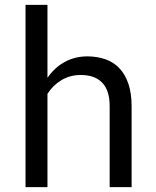

<svg xmlns="http://www.w3.org/2000/svg" viewBox="-20 -770 640 790"><path d="M175.3 -449.7Q203.6 -491.2 245.1 -514.4Q286.6 -537.6 338.4 -538.1Q379.9 -538.1 413.8 -526.1Q447.8 -514.2 471.7 -488.8Q495.6 -463.4 508.5 -424.6Q521.5 -385.7 521.5 -332.5V0H431.2V-333.5Q431.2 -398.4 400.1 -430.2Q369.1 -461.9 311.5 -461.4Q268.1 -461.4 232.7 -440.2Q197.3 -418.9 175.3 -383.8V0H85V-750H175.3Z"/></svg>

Font: Roboto Mono
Style: Regular
Weight: 400
Designer: Google
Version: Version 2.000985; 2015; ttfautohint (v1.3)